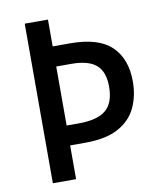

<svg xmlns="http://www.w3.org/2000/svg" viewBox="-81 -780 715 846"><g transform="rotate(-10 276.5 -357.0)"><path d="M512 -381Q512 -316 487.5 -264Q463 -212 407.5 -181.5Q352 -151 259 -151H191V0H87V-714H191V-594H269Q396 -594 454 -538Q512 -482 512 -381ZM245 -240Q329 -240 367 -272Q405 -304 405 -377Q405 -443 370 -473.5Q335 -504 258 -504H191V-240Z"/></g></svg>

Font: Noto Sans Malayalam SemiCondensed Medium
Style: Regular
Weight: 500
Width: 4
Designer: Jelle Bosma - Monotype Design Team
Foundry: Monotype Imaging Inc.
Version: Version 2.104; ttfautohint (v1.8.4.7-5d5b)